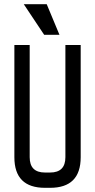

<svg xmlns="http://www.w3.org/2000/svg" viewBox="-20 -899 455 919"><path d="M366.2 -146.5Q366.2 0 219.7 0H195.3Q48.8 0 48.8 -146.5V-683.6H122.1V-146.5Q122.1 -73.2 195.3 -73.2H219.7Q293 -73.2 293 -146.5V-683.6H366.2ZM191.4 -732.4 93.8 -878.9H203.6L264.6 -732.4Z"/></svg>

Font: Saniretro
Style: Regular
Weight: 400
Designer: Jayvee D. Enaguas (Grand Chaos)
Version: Version 1.0 - 6/10/2013